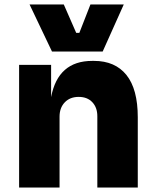

<svg xmlns="http://www.w3.org/2000/svg" viewBox="-20 -844 696 864"><path d="M66 -552H210V-407Q241 -570 395 -570H403Q498 -570 549 -506.5Q600 -443 600 -316V0H418V-321Q418 -360 395.5 -384Q373 -408 334 -408Q295 -408 271.5 -383.5Q248 -359 248 -319V0H66ZM113 -824H267L323 -696H337L387 -824H537L442 -612H214Z"/></svg>

Font: Sora-SIA ExtraBold
Style: Regular
Weight: 800
Designer: Jonathan Barnbrook, Julián Moncada
Foundry: Barnbrook Fonts
Version: Version 2.000